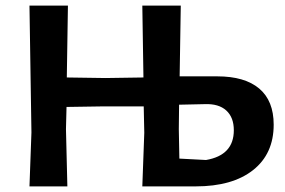

<svg xmlns="http://www.w3.org/2000/svg" viewBox="-20 -664 1017 684"><path d="M85 0 92 -192 85 -644H222L218 -388L356 -386L491 -388L487 -644H624L620 -392H754Q852 -392 903.5 -348.5Q955 -305 955 -220Q955 -116 881.5 -58Q808 0 677 0H487L494 -191L492 -285H347L217 -283L215 -204L220 0ZM617 -204 619 -99 714 -94Q813 -111 813 -200Q813 -246 786 -270.5Q759 -295 709 -293L618 -291Z"/></svg>

Font: Alegreya Sans SC
Style: Bold
Weight: 700
Designer: Juan Pablo del Peral
Foundry: Huerta Tipografica
Version: Version 2.007